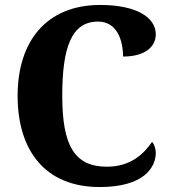

<svg xmlns="http://www.w3.org/2000/svg" viewBox="-20 -744 687 774"><path d="M382 10C561 10 608 -70 608 -128C608 -143 602 -163 593 -172C561 -126 509 -72 411 -72C279 -72 231 -159 231 -358C231 -548 266 -657 375 -657C451 -657 476 -583 476 -516C564 -516 608 -555 608 -606C608 -672 533 -724 384 -724C165 -724 51 -575 51 -358C51 -137 162 10 382 10Z"/></svg>

Font: Noto Serif Sinhala SemiCondensed ExtraBold
Style: Regular
Weight: 800
Width: 4
Designer: Jelle Bosma - Monotype Design Team
Foundry: Monotype Imaging Inc.
Version: Version 2.007